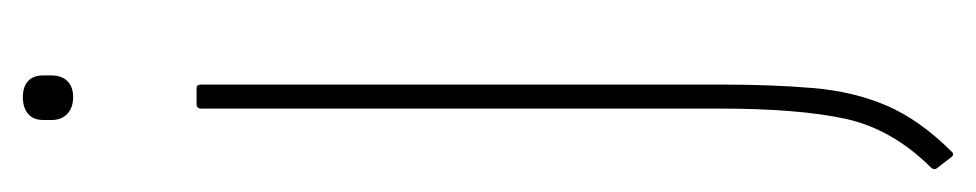

<svg xmlns="http://www.w3.org/2000/svg" viewBox="-363 -308 854 168"><g transform="rotate(-90 64.0 -224.0)"><path d="M15 182Q14 183 13 183Q12 183 11 182L1 169Q-1 167 1 164Q35 130 44 89Q53 48 53 -22V-475Q53 -479 57 -479H71Q74 -479 74 -475V-20Q74 24 71 60Q68 96 55.5 125Q43 154 15 182ZM63 -587Q54 -587 48.5 -592Q43 -597 43 -606V-613Q43 -622 48.5 -626.5Q54 -631 63 -631Q72 -631 77 -626.5Q82 -622 82 -613V-606Q82 -597 77 -592Q72 -587 63 -587Z"/></g></svg>

Font: Sofia Sans Extra Condensed Thin
Style: Regular
Weight: 250
Version: Version 4.100